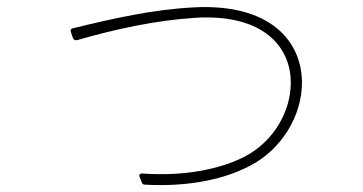

<svg xmlns="http://www.w3.org/2000/svg" viewBox="-20 -523 1040 550"><path d="M380 -16 386 -1C387 4 391 6 396 6C505 12 612 -4 696 -48C789 -96 845 -194 845 -286C845 -404 755 -513 537 -502C418 -496 304 -470 189 -442C183 -441 181 -436 183 -431L189 -414C191 -409 195 -407 201 -408C311 -440 428 -465 540 -472C551 -473 562 -473 572 -473C743 -473 813 -383 813 -286C813 -204 764 -118 682 -75C615 -40 512 -17 388 -26C387 -26 387 -26 386 -26C382 -26 379 -24 379 -20C379 -19 380 -17 380 -16Z"/></svg>

Font: LINE Seed JP_OTF Thin
Style: Regular
Weight: 250
Designer: LY Corporation & Fontrix & Fontworks
Version: Version 1.007